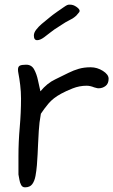

<svg xmlns="http://www.w3.org/2000/svg" viewBox="-20 -792 485 822"><path d="M87 10Q76 10 70.5 0Q65 -10 63 -23Q61 -36 59 -45V-124Q59 -184 64.5 -247Q70 -310 70 -370Q70 -399 66.5 -428Q63 -457 59 -477Q58 -482 57.5 -486Q57 -490 57 -494Q57 -507 65 -511Q73 -515 92 -515Q115 -515 126 -495Q137 -475 142.5 -448.5Q148 -422 153 -401Q182 -436 216 -452Q250 -468 273 -480Q295 -491 317.5 -497.5Q340 -504 368 -504Q396 -504 420.5 -488.5Q445 -473 445 -455Q445 -434 432 -424Q419 -414 402 -414Q397 -414 392.5 -415.5Q388 -417 383 -418Q376 -421 367.5 -423Q359 -425 351 -425Q320 -425 291 -413.5Q262 -402 242 -391Q207 -372 187.5 -348.5Q168 -325 155 -305Q148 -267 146 -231Q144 -195 143 -175Q142 -154 141 -131Q140 -108 138 -85Q136 -61 132 -39Q128 -17 118 -3.5Q108 10 87 10ZM139 -620Q125 -620 125 -640Q125 -652 135 -665Q145 -678 158.5 -689.5Q172 -701 181 -708Q188 -714 195 -719.5Q202 -725 207 -729Q212 -733 225 -742Q238 -751 251 -760Q264 -769 267 -770Q272 -772 274.5 -772Q277 -772 281 -772Q294 -772 307.5 -762.5Q321 -753 321 -745Q321 -741 315 -735L309 -728Q307 -725 303.5 -722.5Q300 -720 298 -718Q294 -714 277 -705.5Q260 -697 244 -686L213 -666Q196 -654 193 -651Q186 -645 169 -632.5Q152 -620 139 -620Z"/></svg>

Font: Fuzzy Bubbles
Style: Regular
Weight: 400
Designer: Robert E. Leuschke
Foundry: Robert E. Leuschke
Version: Version 1.010; ttfautohint (v1.8.3)